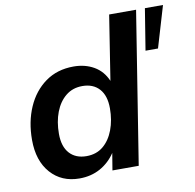

<svg xmlns="http://www.w3.org/2000/svg" viewBox="-80 -786 892 878"><g transform="rotate(-10 366.5 -347.5)"><path d="M220 10Q137 10 86.5 -47Q36 -104 36 -201Q36 -285 65.5 -352.5Q95 -420 150 -459.5Q205 -499 281 -499Q334 -499 375 -475.5Q416 -452 436 -405L483 -705H608L496 0H374L387 -79Q359 -37 316.5 -13.5Q274 10 220 10ZM269 -85Q315 -85 346.5 -111Q378 -137 395 -182Q412 -227 412 -282Q412 -341 383.5 -372.5Q355 -404 305 -404Q260 -404 228 -378Q196 -352 179 -307.5Q162 -263 162 -207Q162 -148 190.5 -116.5Q219 -85 269 -85ZM618 -513 649 -705H733L676 -513Z"/></g></svg>

Font: Nunito Sans
Style: Bold Italic
Weight: 700
Italic angle: -9°
Designer: Vernon Adams
Foundry: Vernon Adams
Version: Version 3.006; ttfautohint (v1.8.3)